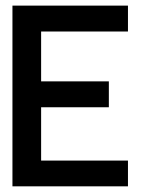

<svg xmlns="http://www.w3.org/2000/svg" viewBox="-20 -657 586 677"><path d="M431.2 0H23.9V-637.2H431.2V-545.9H125V-370.1H363.8V-278.8H125V-90.8H431.2Z"/></svg>

Font: Anonymous Pro
Style: Bold
Weight: 700
Monospace: yes
Designer: Mark Simonson
Version: Version 1.003